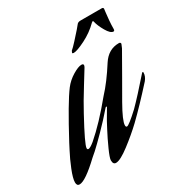

<svg xmlns="http://www.w3.org/2000/svg" viewBox="-182 -721 804 848"><g transform="rotate(-30 220.5 -296.5)"><path d="M226 -167 257 -220Q257 -223 255 -223Q253 -223 250 -220Q213 -177 173 -136.5Q133 -96 112 -77L90 -58Q12 16 -18 16Q-32 16 -32 -2Q-32 -22 -15.5 -63Q1 -104 18 -136L34 -167Q118 -324 158 -377Q178 -403 207 -420.5Q236 -438 252 -438Q262 -438 262 -431Q262 -427 258 -420Q256 -416 217 -353.5Q178 -291 154 -246Q88 -125 88 -107Q88 -100 94 -100Q103 -100 125 -118Q190 -174 268 -269Q311 -315 358 -389Q390 -438 443 -438Q452 -438 452 -430L444 -411Q430 -386 381.5 -301.5Q333 -217 326 -205Q285 -133 285 -110Q285 -101 291 -101Q301 -101 355 -151Q397 -193 466 -272Q469 -275 471 -275Q473 -275 473 -271Q473 -252 458 -234Q384 -152 327 -97Q288 -60 239.5 -23Q191 14 169 14Q154 14 154 -7Q154 -19 172 -59Q190 -99 208 -133ZM395 -576Q394 -580 392 -580L386 -576Q353 -543 310 -521.5Q267 -500 250 -500Q243 -500 243 -504L247 -513Q257 -521 277 -543Q297 -565 312 -582L327 -600Q333 -609 346 -609H455Q463 -609 463 -602Q463 -601 461 -586Q459 -571 457 -547.5Q455 -524 455 -504Q455 -494 449 -494Q434 -494 417 -523.5Q400 -553 395 -576Z"/></g></svg>

Font: Aguafina Script
Style: Regular
Weight: 400
Designer: Angel Koziupa and Alejandro Paul
Foundry: Angel Koziupa and Alejandro Paul
Version: Version 1.000